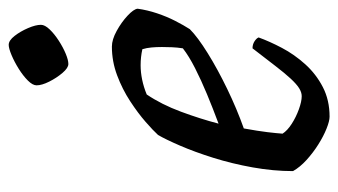

<svg xmlns="http://www.w3.org/2000/svg" viewBox="-188 -589 777 441"><g transform="rotate(-90 200.5 -368.5)"><path d="M153 0Q143 0 125.5 -7Q108 -14 89 -26Q70 -38 53.5 -53Q37 -68 28 -84Q28 -129 36.5 -176.5Q45 -224 58.5 -267Q72 -310 86.5 -343.5Q101 -377 111 -394Q121 -405 141 -422.5Q161 -440 188.5 -458Q216 -476 248 -488Q280 -500 314 -500Q330 -500 350 -489Q370 -478 385 -464Q400 -450 401 -441Q398 -419 390.5 -396.5Q383 -374 373 -354.5Q363 -335 354 -321Q336 -303 299 -280Q262 -257 216.5 -235Q171 -213 126 -197Q120 -164 117.5 -143Q115 -122 114 -108Q121 -97 136.5 -87Q152 -77 170 -70.5Q188 -64 200 -64Q209 -64 218.5 -70Q228 -76 240.5 -89.5Q253 -103 269.5 -124.5Q286 -146 310 -177Q319 -177 326 -172.5Q333 -168 335 -163Q326 -138 311 -109.5Q296 -81 273.5 -56Q251 -31 221 -15.5Q191 0 153 0ZM137 -255Q172 -268 204.5 -281.5Q237 -295 264.5 -309Q292 -323 310 -337Q312 -350 312.5 -362Q313 -374 313 -385Q313 -398 312 -409Q311 -420 308 -430Q299 -432 290 -433Q281 -434 271 -434Q255 -434 238 -430.5Q221 -427 204 -420Q181 -386 164.5 -341.5Q148 -297 137 -255ZM274 -600Q265 -600 253.5 -613.5Q242 -627 233.5 -644Q225 -661 225 -673Q225 -682 236 -693Q247 -704 263 -714Q279 -724 294.5 -730.5Q310 -737 318 -737Q328 -737 338.5 -723.5Q349 -710 356.5 -692.5Q364 -675 364 -663Q364 -654 353.5 -643Q343 -632 327.5 -622Q312 -612 297.5 -606Q283 -600 274 -600Z"/></g></svg>

Font: Texturina 12pt Medium
Style: Italic
Weight: 500
Italic angle: -11°
Designer: Guillermo Torres Carreño
Foundry: Omnibus-Type
Version: Version 1.002